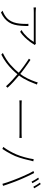

<svg xmlns="http://www.w3.org/2000/svg" viewBox="1538 -2380 863 3980"><g transform="rotate(90 1970.0 -389.5)"><path d="M913 -675Q908 -671 903.5 -664.5Q899 -658 894 -652Q878 -622 841 -573Q804 -524 753.5 -471Q703 -418 639 -375L602 -404Q641 -425 678.5 -457Q716 -489 749.5 -525Q783 -561 808.5 -596Q834 -631 848 -658Q832 -658 793 -658Q754 -658 701 -658Q648 -658 588 -658Q528 -658 469.5 -658Q411 -658 362 -658Q313 -658 280.5 -658Q248 -658 240 -658Q215 -658 186.5 -657Q158 -656 134 -653V-704Q157 -701 186 -699Q215 -697 240 -697Q248 -697 281 -697Q314 -697 363.5 -697Q413 -697 471.5 -697Q530 -697 589.5 -697Q649 -697 701.5 -697Q754 -697 791 -697Q828 -697 843 -697Q849 -697 857 -697.5Q865 -698 873 -699Q881 -700 887 -702ZM519 -546Q519 -459 513 -386.5Q507 -314 490.5 -253Q474 -192 442.5 -143Q411 -94 361.5 -52.5Q312 -11 239 22L201 -10Q218 -16 240 -26.5Q262 -37 278 -46Q345 -84 384 -133.5Q423 -183 442.5 -241Q462 -299 468.5 -361.5Q475 -424 475 -487Q475 -501 475 -515.5Q475 -530 473 -546Z M1733 -722Q1727 -712 1720 -694.5Q1713 -677 1708 -663Q1690 -613 1664 -556Q1638 -499 1605 -442Q1572 -385 1530 -334Q1482 -272 1419.5 -209Q1357 -146 1280.5 -88.5Q1204 -31 1112 15L1077 -16Q1219 -84 1320.5 -173.5Q1422 -263 1497 -357Q1561 -438 1602.5 -522.5Q1644 -607 1669 -679Q1674 -691 1679 -708Q1684 -725 1687 -739ZM1221 -589Q1259 -565 1301.5 -534.5Q1344 -504 1387.5 -473Q1431 -442 1468 -413Q1505 -384 1531 -363Q1603 -303 1671 -241Q1739 -179 1798 -114L1767 -82Q1706 -151 1641 -210.5Q1576 -270 1504 -331Q1477 -354 1440 -383.5Q1403 -413 1360 -444.5Q1317 -476 1274.5 -505Q1232 -534 1196 -557Z M2060 -409Q2073 -408 2090 -407Q2107 -406 2130 -405.5Q2153 -405 2182 -405Q2190 -405 2221.5 -405Q2253 -405 2298.5 -405Q2344 -405 2398 -405Q2452 -405 2506.5 -405Q2561 -405 2609 -405Q2657 -405 2691 -405Q2725 -405 2739 -405Q2779 -405 2802 -406.5Q2825 -408 2839 -409V-359Q2826 -360 2800.5 -361Q2775 -362 2740 -362Q2726 -362 2691.5 -362Q2657 -362 2609 -362Q2561 -362 2506.5 -362Q2452 -362 2398.5 -362Q2345 -362 2299 -362Q2253 -362 2222 -362Q2191 -362 2182 -362Q2142 -362 2111 -361.5Q2080 -361 2060 -359Z M3694 -765Q3707 -748 3722 -723.5Q3737 -699 3752 -674Q3767 -649 3777 -628L3744 -612Q3730 -642 3706 -682Q3682 -722 3662 -750ZM3797 -801Q3811 -783 3826.5 -758.5Q3842 -734 3857.5 -709.5Q3873 -685 3883 -665L3850 -649Q3833 -682 3810 -720Q3787 -758 3765 -786ZM3178 -292Q3194 -329 3210 -375Q3226 -421 3239.5 -471Q3253 -521 3263.5 -568.5Q3274 -616 3279 -656L3324 -648Q3321 -639 3319 -631Q3317 -623 3314.5 -614.5Q3312 -606 3309 -596Q3304 -575 3295.5 -537.5Q3287 -500 3275 -454.5Q3263 -409 3247.5 -362Q3232 -315 3215 -273Q3196 -230 3172.5 -184.5Q3149 -139 3122.5 -94.5Q3096 -50 3067 -7L3025 -25Q3073 -89 3113 -161Q3153 -233 3178 -292ZM3670 -345Q3654 -383 3636 -424.5Q3618 -466 3598.5 -508Q3579 -550 3560.5 -587Q3542 -624 3525 -651L3565 -665Q3579 -640 3596.5 -604.5Q3614 -569 3633.5 -528.5Q3653 -488 3672 -444Q3691 -400 3709 -358Q3726 -319 3743 -273Q3760 -227 3777 -181Q3794 -135 3808 -93.5Q3822 -52 3832 -21L3790 -8Q3779 -52 3758.5 -110.5Q3738 -169 3715 -230.5Q3692 -292 3670 -345Z"/></g></svg>

Font: Noto Sans SC Thin ExtraLight
Style: Regular
Weight: 250
Version: Version 2.004-H2;hotconv 1.0.118;makeotfexe 2.5.65603